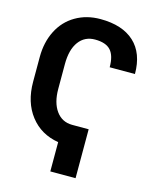

<svg xmlns="http://www.w3.org/2000/svg" viewBox="-130 -811 881 1076"><g transform="rotate(15 310.5 -272.5)"><path d="M413.1 176.3H266.6V6.3Q164.1 -10.3 103.8 -87.9Q43.5 -165.5 43.5 -284.2V-427.7Q43.5 -513.2 77.4 -580.3Q111.3 -647.5 174.3 -684.3Q237.3 -721.2 317.9 -721.2Q445.3 -721.2 514.4 -657.7Q583.5 -594.2 583.5 -473.6H437Q437 -540.5 409.2 -571.5Q381.3 -602.5 317.9 -602.5Q258.3 -602.5 224.1 -556.2Q189.9 -509.8 189.9 -425.8V-282.2Q189.9 -202.1 223.9 -155Q257.8 -107.9 316.9 -107.4H413.1Z"/></g></svg>

Font: MAUL Bold
Style: Bold
Weight: 700
Designer: MAUL
Version: Version 1.0; 2020; ttfautohint (v1.8.3)